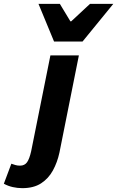

<svg xmlns="http://www.w3.org/2000/svg" viewBox="-149 -786 609 998"><path d="M-33 192Q-58 192 -82.5 186.5Q-107 181 -129 169L-90 65Q-79 69 -68.5 72Q-58 75 -45 75Q-21 75 -8.5 57.5Q4 40 13 0L113 -498H261L160 7Q149 58 126 100Q103 142 64.5 167Q26 192 -33 192ZM132 -570 51 -766H162L217 -675H221L319 -766H440L280 -570Z"/></svg>

Font: Source Sans 3 ExtraBold
Style: Italic
Weight: 800
Italic angle: -11°
Version: Version 3.052;hotconv 1.1.0;makeotfexe 2.6.0